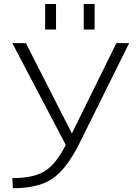

<svg xmlns="http://www.w3.org/2000/svg" viewBox="-20 -952 708 982"><path d="M210.9 -800.8V-931.6H266.6V-800.8ZM408.2 -800.8V-931.6H463.9V-800.8ZM347.7 -269.5 575.2 -731.4H640.6L382.8 -211.9Q318.4 -85 246.6 -37.1Q174.8 10.7 45.9 10.7L43 -41Q153.3 -41 210.4 -77.6Q267.6 -114.3 316.4 -210.9L43 -731.4H112.3Z"/></svg>

Font: Gen Shin Gothic Light
Style: Regular
Weight: 200
Designer: [Source Han Sans]
Ryoko NISHIZUKA  (kana & ideographs); Paul D. Hunt (Latin, Greek & Cyrillic); Wenlong ZHANG  (bopomofo
Version: Version 1.002.20150607